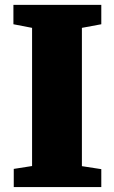

<svg xmlns="http://www.w3.org/2000/svg" viewBox="-20 -763 465 783"><path d="M36.1 -74.2 110.8 -85.9V-649.4L34.7 -664.1V-743.2H393.1V-664.1L314 -649.4V-85.4L393.1 -73.2V0H36.1Z"/></svg>

Font: Merriweather UltraBold
Style: Regular
Weight: 900
Designer: Eben Sorkin ( sorkintype@gmail.com )
Foundry: Eben Sorkin
Version: Version 1.570; ttfautohint (v1.3) -l 8 -r 32 -G 0 -x 0 -H 60